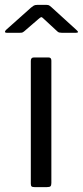

<svg xmlns="http://www.w3.org/2000/svg" viewBox="-49 -765 338 785"><path d="M161 -17Q161 -7 157.5 -3.5Q154 0 143 0H92Q83 0 80 -3Q77 -6 77 -14V-516Q77 -530 89 -530H150Q161 -530 161 -517ZM185 -637 131 -687Q123 -695 120 -695Q117 -695 108 -687L50 -637Q45 -633 42 -632Q39 -631 32 -631H-22Q-28 -631 -28.5 -634.5Q-29 -638 -24 -643L78 -734Q84 -739 89 -742Q94 -745 103 -745H142Q150 -745 154 -741.5Q158 -738 162 -735L263 -643Q277 -631 262 -631H203Q198 -631 193.5 -632Q189 -633 185 -637Z"/></svg>

Font: Libre Franklin Thin
Style: Regular
Weight: 400
Version: Version 3.000